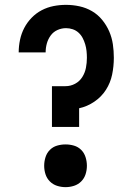

<svg xmlns="http://www.w3.org/2000/svg" viewBox="-20 -763 540 791"><path d="M194 -240V-408H250Q271 -408 289.5 -418Q308 -428 319 -445.5Q330 -463 334 -483.5Q338 -504 338 -525Q338 -539 336.5 -553Q335 -567 331 -580.5Q327 -594 320.5 -606.5Q314 -619 303.5 -628.5Q293 -638 279.5 -642.5Q266 -647 252 -647Q234 -647 217 -639.5Q200 -632 189 -617Q178 -602 173 -584Q168 -566 168 -547H57Q57 -573 62.5 -599Q68 -625 80 -648Q92 -671 110.5 -690Q129 -709 152 -721Q175 -733 200.5 -738Q226 -743 252 -743Q280 -743 307.5 -737Q335 -731 359 -717Q383 -703 401 -681Q419 -659 430 -633.5Q441 -608 445 -580.5Q449 -553 449 -525Q449 -490 442 -456Q435 -422 416.5 -393Q398 -364 368.5 -344Q339 -324 306 -317V-240ZM250 8Q232 8 215 2.5Q198 -3 185.5 -15.5Q173 -28 167.5 -45Q162 -62 162 -80Q162 -98 167.5 -115.5Q173 -133 185.5 -145.5Q198 -158 215 -163Q232 -168 250 -168Q268 -168 285 -163Q302 -158 314.5 -145.5Q327 -133 332.5 -115.5Q338 -98 338 -80Q338 -62 332.5 -45Q327 -28 314.5 -15.5Q302 -3 285 2.5Q268 8 250 8Z"/></svg>

Font: Iosevka SS18
Style: Bold
Weight: 700
Monospace: yes
Designer: Belleve Invis
Foundry: Belleve Invis
Version: Version 25.1.1; ttfautohint (v1.8.4)